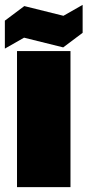

<svg xmlns="http://www.w3.org/2000/svg" viewBox="-30 -770 360 790"><path d="M40 0V-560H260V0ZM-10 -570V-685L70 -745L231 -705L310 -750V-635L230 -575L69 -615Z"/></svg>

Font: Tektur Black
Style: Regular
Weight: 900
Designer: Adam Jagosz
Foundry: Adam Jagosz
Version: Version 1.005;gftools[0.9.30]